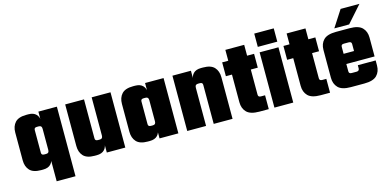

<svg xmlns="http://www.w3.org/2000/svg" viewBox="-74 -1114 3401 1674"><g transform="rotate(-15 1626.5 -276.5)"><path d="M200 -240H30V-375Q30 -431 61 -465Q92 -499 163 -499H181Q228 -499 251.5 -474Q275 -449 275 -407V-317H269V-344Q269 -360 262.5 -367Q256 -374 242 -374H225Q212 -374 206 -368.5Q200 -363 200 -352ZM439 129H269V-404H272V-499H439ZM30 -259H200V-147Q200 -136 206 -130.5Q212 -125 225 -125H242Q256 -125 262.5 -132Q269 -139 269 -155V-182H275V-92Q275 -50 251.5 -25Q228 0 181 0H163Q92 0 61 -34Q30 -68 30 -124Z M514 -499H684V-147Q684 -136 690 -130.5Q696 -125 709 -125H726Q740 -125 746.5 -132Q753 -139 753 -155V-182H759V-92Q759 -50 735.5 -25Q712 0 665 0H647Q576 0 545 -34Q514 -68 514 -124ZM753 -499H923V0H756V-95H753Z M1163 -240H993V-375Q993 -431 1024 -465Q1055 -499 1126 -499H1144Q1191 -499 1214.5 -474Q1238 -449 1238 -407V-317H1232V-344Q1232 -360 1225.5 -367Q1219 -374 1205 -374H1188Q1175 -374 1169 -368.5Q1163 -363 1163 -352ZM1402 0H1232V-404H1235V-499H1402ZM993 -259H1163V-147Q1163 -136 1169 -130.5Q1175 -125 1188 -125H1205Q1219 -125 1225.5 -132Q1232 -139 1232 -155V-182H1238V-92Q1238 -50 1214.5 -25Q1191 0 1144 0H1126Q1055 0 1024 -34Q993 -68 993 -124Z M1652 0H1482V-499H1649V-404H1652ZM1891 0H1721V-352Q1721 -363 1715 -368.5Q1709 -374 1696 -374H1679Q1666 -374 1659 -367Q1652 -360 1652 -344V-317H1646V-407Q1646 -449 1669.5 -474Q1693 -499 1740 -499H1758Q1829 -499 1860 -465Q1891 -431 1891 -375Z M2156 -597V-147Q2156 -136 2162 -130.5Q2168 -125 2181 -125H2218V0H2133Q2053 0 2019.5 -34Q1986 -68 1986 -124V-597ZM2219 -499V-374H1931V-499Z M2439 0H2269V-499H2439ZM2266 -549V-669H2442V-549Z M2709 -597V-147Q2709 -136 2715 -130.5Q2721 -125 2734 -125H2771V0H2686Q2606 0 2572.5 -34Q2539 -68 2539 -124V-597ZM2772 -499V-374H2484V-499Z M2973 -360V-139Q2973 -128 2979 -122.5Q2985 -117 2998 -117H3027V0H2959Q2879 0 2845.5 -34Q2812 -68 2812 -124V-375Q2812 -431 2845.5 -465Q2879 -499 2959 -499H3026V-382H2998Q2985 -382 2979 -376.5Q2973 -371 2973 -360ZM3067 -227V-360Q3067 -371 3061 -376.5Q3055 -382 3042 -382H3021V-499H3081Q3161 -499 3194.5 -465Q3228 -431 3228 -375V-227ZM3067 -141V-169H3228V-124Q3228 -68 3194.5 -34Q3161 0 3081 0H3021V-117H3042Q3055 -117 3061 -123.5Q3067 -130 3067 -141ZM3228 -297V-205H2853V-297ZM2952 -532 3049 -682H3219L3086 -532Z"/></g></svg>

Font: Teko Variable Light
Style: Regular
Weight: 300
Designer: Manushi Parikh, Jonny Pinhorn
Foundry: Indian Type Foundry
Version: Version 3.000